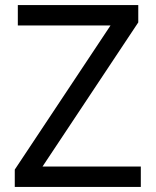

<svg xmlns="http://www.w3.org/2000/svg" viewBox="-20 -734 612 754"><path d="M38 0H533V-80H147L523 -646V-714H50V-634H414L38 -68Z"/></svg>

Font: Noto Sans Elbasan
Style: Regular
Weight: 400
Designer: Monotype Design Team
Foundry: Monotype Imaging Inc.
Version: Version 2.004